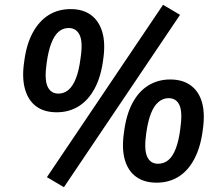

<svg xmlns="http://www.w3.org/2000/svg" viewBox="-20 -753 914 802"><path d="M247 29 176 -13 661 -733 732 -691ZM217 -284Q165 -284 131.5 -308.5Q98 -333 84.5 -380.5Q71 -428 81 -495Q90 -567 116.5 -616Q143 -665 183 -690Q223 -715 275 -715Q327 -715 360.5 -690Q394 -665 407.5 -618.5Q421 -572 411 -504Q402 -433 375.5 -383.5Q349 -334 308.5 -309Q268 -284 217 -284ZM224 -362Q248 -362 266.5 -378Q285 -394 297.5 -426.5Q310 -459 316 -507Q327 -576 313 -606Q299 -636 267 -636Q243 -636 225 -620.5Q207 -605 194.5 -573Q182 -541 175 -491Q165 -422 178.5 -392Q192 -362 224 -362ZM634 10Q582 10 548 -15Q514 -40 501 -87Q488 -134 498 -201Q507 -273 533 -322Q559 -371 599.5 -396Q640 -421 691 -421Q743 -421 777 -396Q811 -371 824 -324.5Q837 -278 827 -210Q818 -139 792 -89.5Q766 -40 726 -15Q686 10 634 10ZM640 -69Q665 -69 683.5 -84.5Q702 -100 714.5 -133Q727 -166 733 -214Q743 -283 730 -313Q717 -343 684 -343Q661 -343 642 -327Q623 -311 610.5 -279Q598 -247 591 -198Q581 -129 594.5 -99Q608 -69 640 -69Z"/></svg>

Font: Nunito Sans 10pt SemiCondensed
Style: Bold Italic
Weight: 700
Width: 4
Italic angle: -9°
Designer: Vernon Adams
Foundry: Vernon Adams
Version: Version 3.101;gftools[0.9.27]